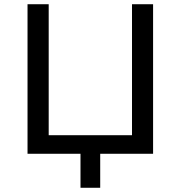

<svg xmlns="http://www.w3.org/2000/svg" viewBox="-20 -720 847 899"><path d="M108.9 0V-700.2H208V-86.9H598.1V-700.2H696.8V0H449.2V159.2H356.9V0Z"/></svg>

Font: Montserrat Medium
Style: Regular
Weight: 500
Designer: Julieta Ulanovsky
Foundry: Julieta Ulanovsky
Version: Version 7.200